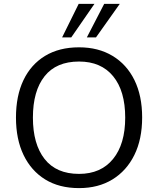

<svg xmlns="http://www.w3.org/2000/svg" viewBox="-20 -957 812 986"><path d="M62 -353Q62 -465 100.5 -545.5Q139 -626 211.5 -670Q284 -714 386 -714Q485 -714 558 -670Q631 -626 670.5 -545.5Q710 -465 710 -354Q710 -242 670 -161Q630 -80 557.5 -35.5Q485 9 386 9Q284 9 212 -35.5Q140 -80 101 -161Q62 -242 62 -353ZM149 -353Q149 -217 209 -140.5Q269 -64 386 -64Q498 -64 560.5 -140.5Q623 -217 623 -353Q623 -490 561 -565.5Q499 -641 386 -641Q269 -641 209 -565.5Q149 -490 149 -353ZM299 -765 384 -937H465L346 -765ZM426 -765 515 -937H595L473 -765Z"/></svg>

Font: Mulish ExtraLight
Style: Regular
Weight: 400
Version: Version 3.603